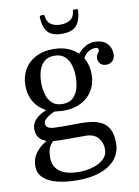

<svg xmlns="http://www.w3.org/2000/svg" viewBox="-105 -808 824 1137"><g transform="rotate(-10 307.0 -239.5)"><path d="M155 -345Q155 -382 164.5 -415.2Q174 -448.5 196.8 -469.2Q219.5 -490 259 -490Q298.5 -490 321.2 -469.2Q344 -448.5 353.5 -415.2Q363 -382 363 -345Q363 -308 353.5 -274.8Q344 -241.5 321.2 -220.8Q298.5 -200 259 -200Q219.5 -200 196.8 -220.8Q174 -241.5 164.5 -274.8Q155 -308 155 -345ZM60 -345Q60 -294 81.2 -253.8Q102.5 -213.5 141.5 -190Q152.5 -183.5 154.2 -182Q156 -180.5 142.5 -175Q107.5 -159.5 87.2 -136Q67 -112.5 67 -84Q67 -52.5 79.8 -34.2Q92.5 -16 114 -6.5Q124 -2 125.5 -1.2Q127 -0.5 117 5Q86.5 22 60.8 55.5Q35 89 35 135Q35 177.5 64 205.2Q93 233 145.8 246.5Q198.5 260 270 260Q330 260 378 247.8Q426 235.5 460 212.5Q494 189.5 512 156.5Q530 123.5 530 82Q530 31 514.2 0.5Q498.5 -30 472 -45Q445.5 -60 412 -65Q378.5 -70 343 -70Q332.5 -70 317.5 -69.8Q302.5 -69.5 286.2 -69.5Q270 -69.5 255.8 -69.2Q241.5 -69 232 -69Q204.5 -69 182.5 -70.5Q160.5 -72 147.8 -79.8Q135 -87.5 135 -106Q135 -120.5 152.2 -135Q169.5 -149.5 192.5 -160Q200 -163.5 205.5 -164Q211 -164.5 220.5 -163Q230 -161.5 239.5 -160.8Q249 -160 259 -160Q319.5 -160 364.2 -183.2Q409 -206.5 433.5 -248.2Q458 -290 458 -345Q458 -363 455.2 -379.8Q452.5 -396.5 447.2 -411.5Q442 -426.5 434.5 -440Q432 -444.5 433 -446.8Q434 -449 436.5 -453Q447 -468 458.5 -476.8Q470 -485.5 482.2 -489.2Q494.5 -493 506 -493Q525 -493 525 -478Q525 -470 520.2 -464.8Q515.5 -459.5 510.8 -451.8Q506 -444 506 -428Q506 -409.5 519.5 -396.8Q533 -384 554 -384Q569 -384 581 -390.8Q593 -397.5 600 -409.8Q607 -422 607 -439Q607 -478 581.8 -504Q556.5 -530 503 -530Q490.5 -530 475 -525Q459.5 -520 443.2 -509.5Q427 -499 412.5 -482.5Q408.5 -478 407.2 -477.5Q406 -477 401.5 -481Q375.5 -504.5 339.5 -517.2Q303.5 -530 259 -530Q198.5 -530 153.8 -506.8Q109 -483.5 84.5 -441.8Q60 -400 60 -345ZM459 107Q459 143 433.2 166.5Q407.5 190 367.8 201.5Q328 213 286 213Q233 213 198.5 199.5Q164 186 147 161Q130 136 130 102Q130 85.5 134 60Q138 34.5 160 11.5Q163 8 165.2 7Q167.5 6 173.5 7Q191 8.5 209.2 8.8Q227.5 9 246 9Q254.5 9 270 9Q285.5 9 303.2 9Q321 9 336.5 9Q352 9 360 9Q409 9 434 37.8Q459 66.5 459 107ZM328.5 -610Q392 -610 417 -642.2Q442 -674.5 444 -727Q444.5 -734.5 443.2 -736.8Q442 -739 434 -739H423Q414 -739 414 -735.2Q414 -731.5 413 -724.5Q408.5 -694 385.8 -679.5Q363 -665 328.5 -665Q292 -665 269.5 -681.2Q247 -697.5 244.5 -731Q244 -739 235.5 -739H226Q214.5 -739 214.5 -729.5Q215.5 -675.5 239.8 -642.8Q264 -610 328.5 -610Z"/></g></svg>

Font: Besley
Style: Regular
Weight: 400
Designer: Owen Earl
Foundry: indestructible type*
Version: Version 4.000